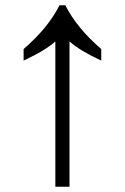

<svg xmlns="http://www.w3.org/2000/svg" viewBox="-20 -712 476 732"><path d="M191 0V-554Q152 -519 70 -481V-525Q163 -605 207 -692H229Q273 -605 366 -525V-481Q284 -519 245 -554V0Z"/></svg>

Font: bangla15
Style: Regular
Weight: 400
Designer: Jelle Bosma - Monotype Design Team
Foundry: Monotype Imaging Inc.
Version: Version 2.006